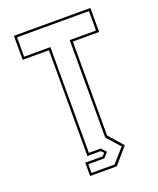

<svg xmlns="http://www.w3.org/2000/svg" viewBox="-158 -795 877 1064"><g transform="rotate(-20 280.5 -263.0)"><path d="M186 174.5V96H288.5L303.5 80L288.5 65H210V-558.5H55V-700H506V-558.5H351V-5L425 80L343.5 174.5ZM199 161H335L406.5 80L337.5 3V-572H492.5V-686.5H68.5V-572H223.5V51.5H293.5L320 80L293.5 109.5H199Z"/></g></svg>

Font: Tourney Expanded Thin
Style: Regular
Weight: 100
Width: 7
Designer: Tyler Finck
Foundry: Etcetera Type Co
Version: Version 1.010; ttfautohint (v1.8.3)